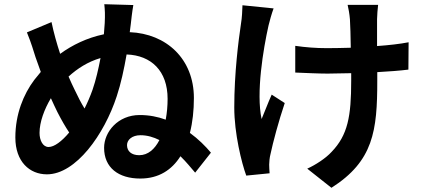

<svg xmlns="http://www.w3.org/2000/svg" viewBox="-20 -818 2040 913"><path d="M458 -542C448 -490 436 -437 420 -391C409 -360 396 -330 382 -302C366 -328 351 -357 335 -391C326 -409 316 -431 306 -454C348 -492 397 -524 458 -542ZM225 -713 108 -664C132 -605 137 -582 149 -546L174 -476L143 -438C92 -370 53 -276 53 -164C53 -49 121 11 203 11C341 11 476 -179 535 -360C555 -420 570 -490 582 -559C699 -555 777 -481 777 -348C777 -315 774 -281 768 -249C730 -263 689 -271 644 -271C541 -271 475 -191 475 -115C475 -21 543 31 647 31C735 31 797 -10 838 -75C866 -48 889 -19 908 3L983 -92C957 -123 923 -157 883 -186C896 -237 902 -293 902 -352C902 -538 771 -658 597 -665L602 -704C604 -722 608 -760 614 -794L476 -798C479 -767 480 -751 478 -708L474 -655C393 -638 324 -604 266 -562C250 -611 235 -664 225 -713ZM738 -152C716 -109 684 -80 642 -80C605 -80 584 -99 584 -128C584 -153 608 -175 648 -175C680 -175 710 -166 738 -152ZM309 -188C274 -146 238 -119 211 -119C184 -119 168 -150 168 -186C168 -238 191 -299 222 -351C233 -327 243 -305 253 -285C273 -246 291 -215 309 -188Z M1281 -778 1133 -793C1132 -768 1131 -734 1126 -706C1114 -625 1094 -471 1094 -307C1094 -183 1129 -43 1151 17L1262 6C1261 -8 1260 -25 1260 -35C1260 -47 1262 -69 1266 -84C1278 -141 1305 -242 1334 -328L1272 -368C1255 -331 1237 -282 1224 -252C1197 -376 1232 -586 1257 -697C1262 -718 1272 -754 1281 -778ZM1384 -600V-473C1433 -471 1495 -468 1538 -468L1650 -470V-434C1650 -265 1634 -176 1557 -96C1529 -65 1479 -33 1441 -16L1556 75C1756 -52 1774 -197 1774 -433V-475C1830 -478 1882 -482 1922 -487L1923 -617C1882 -609 1829 -603 1773 -599V-727C1774 -749 1775 -773 1778 -795H1633C1637 -779 1642 -751 1644 -726C1646 -699 1647 -647 1648 -591C1610 -590 1571 -589 1535 -589C1482 -589 1433 -593 1384 -600Z"/></svg>

Font: Noto Sans Mono CJK HK
Style: Bold
Weight: 700
Designer: Ryoko NISHIZUKA 西塚涼子 (kana, bopomofo & ideographs); Paul D. Hunt (Latin, Greek & Cyrillic); Sandoll Communications 산돌커뮤니
Foundry: Adobe
Version: Version 2.004;hotconv 1.0.118;makeotfexe 2.5.65603